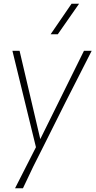

<svg xmlns="http://www.w3.org/2000/svg" viewBox="-20 -800 508 1020"><path d="M102 200H60L171 -18L46 -530H84L194 -61L426 -530H467Q417 -430 380 -359Q360 -322 210 -21Q157 81 102 200ZM287 -618H249L360 -780H400Z"/></svg>

Font: Tanohe Sans ExtraLight
Style: Italic
Weight: 200
Designer: Village Type and Design LLC & Cristiano Sobral
Foundry: Cooper Hewitt Smithsonian Design Museum
Version: Version 1.00;September 29, 2021;FontCreator 13.0.0.2655 64-b